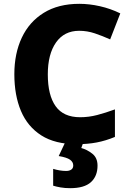

<svg xmlns="http://www.w3.org/2000/svg" viewBox="-20 -744 683 1004"><path d="M394 -583Q316 -583 273 -522Q230 -461 230 -355Q230 -246 271 -188.5Q312 -131 399 -131Q444 -131 488 -142.5Q532 -154 581 -172V-28Q533 -8 485.5 1Q438 10 382 10Q268 10 196 -36Q124 -82 89.5 -164Q55 -246 55 -356Q55 -464 94 -547Q133 -630 209 -677Q285 -724 395 -724Q447 -724 502.5 -711.5Q558 -699 609 -674L556 -538Q516 -556 476 -569.5Q436 -583 394 -583ZM490 122Q490 177 455.5 208.5Q421 240 347 240Q319 240 296.5 236Q274 232 258 227V139Q274 144 292 147Q310 150 326 150Q342 150 352.5 143Q363 136 363 121Q363 103 346 91Q329 79 287 72L321 0H416L405 30Q435 38 462.5 59.5Q490 81 490 122Z"/></svg>

Font: Noto Sans Bengali ExtraBold
Style: Regular
Weight: 800
Designer: Jelle Bosma - Monotype Design Team
Foundry: Monotype Imaging Inc.
Version: Version 2.003; ttfautohint (v1.8.4.7-5d5b)